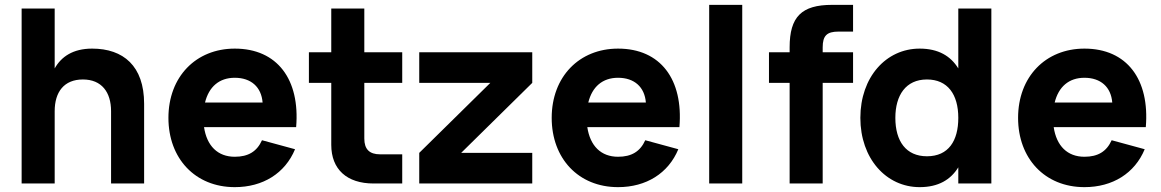

<svg xmlns="http://www.w3.org/2000/svg" viewBox="-20 -755 4777 790"><path d="M437 0H573V-328C573 -483.5 487.5 -555 359 -555C280 -555 232 -521.5 205 -473.5V-720H69V0H205V-297.5C205 -376.5 243.5 -428 321 -428C398.5 -428 437 -375.5 437 -297.5Z M946 -110C876 -110 831 -154.5 819.5 -232H1198.5C1215 -428 1121 -555 946 -555C786 -555 673 -439 673 -270C673 -103 783 15 946 15C1062 15 1153 -42 1194 -141L1058 -178C1037 -131.5 1001.5 -110 946 -110ZM823.5 -333C839.5 -398 882 -435 946 -435C1013 -435 1055.5 -397 1060.5 -333Z M1251 -414H1343V-159C1343 -58.5 1407 0 1517 0H1635V-120H1544C1500 -120 1479 -141 1479 -185V-414H1635V-540H1479V-720H1343V-540H1251Z M2170 0V-126H1877.5L2170 -414V-540H1705V-414H1997.5L1705 -126V0Z M2523 -110C2453 -110 2408 -154.5 2396.5 -232H2775.5C2792 -428 2698 -555 2523 -555C2363 -555 2250 -439 2250 -270C2250 -103 2360 15 2523 15C2639 15 2730 -42 2771 -141L2635 -178C2614 -131.5 2578.5 -110 2523 -110ZM2400.5 -333C2416.5 -398 2459 -435 2523 -435C2590 -435 2632.5 -397 2637.5 -333Z M3034 0V-735H2898V0Z M3229 -414V0H3365V-414H3490V-540H3365V-560C3365 -608 3382 -625 3430 -625H3490V-735H3404C3278 -735 3229 -686 3229 -560V-540H3144V-414Z M3923 -720V-473.5C3891.5 -524.5 3841 -555 3764 -555C3626 -555 3520 -438 3520 -270C3520 -103 3626 15 3764 15C3841 15 3891.5 -15.5 3923 -66.5V0H4059V-720ZM3794 -428C3879 -428 3923 -367 3923 -270C3923 -176 3883 -112 3794 -112C3708 -112 3664 -174 3664 -270C3664 -363 3707 -428 3794 -428Z M4442 -110C4372 -110 4327 -154.5 4315.5 -232H4694.5C4711 -428 4617 -555 4442 -555C4282 -555 4169 -439 4169 -270C4169 -103 4279 15 4442 15C4558 15 4649 -42 4690 -141L4554 -178C4533 -131.5 4497.5 -110 4442 -110ZM4319.5 -333C4335.5 -398 4378 -435 4442 -435C4509 -435 4551.5 -397 4556.5 -333Z"/></svg>

Font: Vela Sans ExtBd
Style: Regular
Weight: 800
Designer: Principal design: Mikhail Sharanda - project Manrope.
Design modification: Ravid Balaliev
Foundry: Mikhail Sharanda
Version: Version 1.001